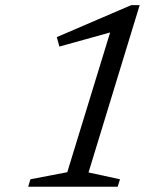

<svg xmlns="http://www.w3.org/2000/svg" viewBox="-20 -712 624 732"><path d="M236.5 -55.5 414.5 -636 435 -598 206.5 -534.5 196.5 -570.5 480.5 -692.5H512.5L317.5 -54.5L437.5 -28.5L428.5 0H87.5L96 -28.5Z"/></svg>

Font: Newsreader 14pt
Style: Italic
Weight: 400
Italic angle: -17°
Designer: Hugues Gentile
Foundry: Production Type
Version: Version 1.003